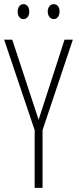

<svg xmlns="http://www.w3.org/2000/svg" viewBox="-20 -998 371 925"><path d="M65 -942C65 -921 76 -906 93 -906C109 -906 121 -920 121 -942C121 -964 109 -978 93 -978C76 -978 65 -962 65 -942ZM210 -943C210 -921 222 -906 239 -906C256 -906 267 -921 267 -943C267 -965 255 -978 239 -978C222 -978 210 -963 210 -943ZM166 -421 39 -807H0L147 -371V-93H185V-371L331 -807H291Z"/></svg>

Font: Noto Sans Kannada UI ExtraCondensed ExtraLight
Style: Regular
Weight: 200
Width: 2
Designer: Jelle Bosma - Monotype Design Team
Foundry: Monotype Imaging Inc.
Version: Version 2.005